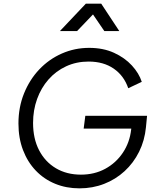

<svg xmlns="http://www.w3.org/2000/svg" viewBox="-20 -1019 867 1051"><path d="M415 12Q343 12 282 -13Q221 -38 176 -85Q131 -132 106 -197.5Q81 -263 81 -343Q81 -432 111.5 -507.5Q142 -583 195 -639Q248 -695 318.5 -726Q389 -757 468 -757Q545 -757 604 -730Q663 -703 702 -660.5Q741 -618 756 -571L682 -536Q659 -604 603 -643Q547 -682 465 -682Q398 -682 342 -656Q286 -630 245.5 -584Q205 -538 183 -477Q161 -416 161 -346Q161 -260 194 -196.5Q227 -133 286 -98Q345 -63 423 -63Q497 -63 556 -95Q615 -127 652.5 -183Q690 -239 698 -310L703 -351L734 -315H438L447 -385H785L779 -323Q772 -250 741.5 -188.5Q711 -127 662 -82Q613 -37 550 -12.5Q487 12 415 12ZM308 -849 450 -999H534L633 -849H551L489 -940L402 -849Z"/></svg>

Font: Plus Jakarta Sans
Style: Italic
Weight: 400
Italic angle: -8°
Designer: Gumpita Rahayu
Foundry: Tokotype
Version: Version 2.006